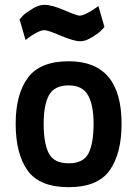

<svg xmlns="http://www.w3.org/2000/svg" viewBox="-20 -765 571 796"><path d="M265 -511Q484 -511 484 -252Q484 -128 434.5 -58.5Q385 11 265 11Q144 11 94.5 -58Q45 -127 45 -252Q45 -374 95.5 -442.5Q146 -511 265 -511ZM368 -252Q368 -329 345 -370Q322 -411 265 -411Q206 -411 183.5 -371Q161 -331 161 -252Q161 -170 182.5 -129Q204 -88 265 -88Q326 -88 347 -129.5Q368 -171 368 -252ZM388 -740 413 -653Q407 -646 397.5 -636.5Q388 -627 361.5 -610.5Q335 -594 313 -594Q286 -594 232 -617Q178 -640 164 -640Q152 -640 132.5 -630Q113 -620 100 -610L86 -599L61 -685Q67 -692 77 -702Q87 -712 114 -728.5Q141 -745 163 -745Q195 -745 247 -722.5Q299 -700 310 -700Q321 -700 340.5 -710Q360 -720 374 -730Z"/></svg>

Font: TypoPRO Titillium Maps
Style: 800 wt
Weight: 800
Designer: Campivisivi
Foundry: Accademia di Belle Arti di Urbino and students of MA course of Visual design
Version: Version 001.001